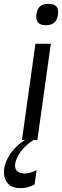

<svg xmlns="http://www.w3.org/2000/svg" viewBox="-34 -727 322 997"><path d="M160 0H159H140Q71 45 50 104Q32 155 69 170Q79 174 93 174Q108 174 123.5 169.5Q139 165 148 160L156 156L146 230Q113 250 73 250Q13 250 -6 205Q-25 160 3.5 100Q32 40 96 0H80L150 -500H230ZM218 -707Q247 -707 259 -693.5Q271 -680 267 -651Q260 -596 204 -596Q148 -596 155 -651Q159 -680 173.5 -693.5Q188 -707 218 -707Z"/></svg>

Font: Fivo Sans Modern
Style: Italic
Weight: 400
Designer: Alexander Slobzheninov
Foundry: Alexander Slobzheninov
Version: 1.0